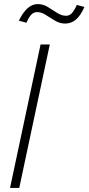

<svg xmlns="http://www.w3.org/2000/svg" viewBox="-20 -917 432 937"><path d="M29 0 178 -700H223L74 0ZM109 -806 72 -816Q111 -897 164 -897Q191 -897 214 -882.5Q237 -868 259 -854Q281 -840 302 -840Q319 -840 330.5 -852.5Q342 -865 355 -893L392 -883Q373 -840 350 -821Q327 -802 298 -802Q272 -802 248.5 -816Q225 -830 203.5 -844Q182 -858 161 -858Q145 -858 133 -846Q121 -834 109 -806Z"/></svg>

Font: Red Hat Display VF
Style: Italic
Weight: 300
Italic angle: -12°
Designer: Pentagram, MCKL
Foundry: Pentagram, MCKL
Version: Version 1.023